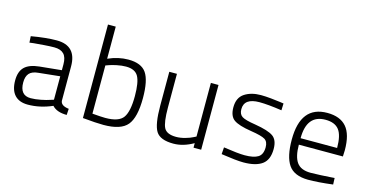

<svg xmlns="http://www.w3.org/2000/svg" viewBox="-75 -1072 2760 1432"><g transform="rotate(15 1305.5 -356.0)"><path d="M427 -349V-83Q431 -46 492 -39L489 9Q412 9 376 -31Q282 10 188 10Q121 10 86 -28.5Q51 -67 51 -141Q51 -210 86.5 -244.5Q122 -279 198 -287L368 -304V-349Q368 -404 343.5 -429Q319 -454 270 -454Q238 -454 191 -450.5Q144 -447 112 -444L81 -440L78 -489Q193 -509 274 -509Q427 -509 427 -349ZM368 -257 205 -240Q156 -236 134.5 -212Q113 -188 113 -142Q113 -42 196 -42Q231 -42 274 -50.5Q317 -59 342 -68L368 -76Z M828 -509Q928 -509 967 -452Q1006 -395 1006 -259Q1006 -110 956.5 -50Q907 10 773 10Q745 10 705 7.5Q665 5 638 2L612 0V-722H672V-474Q750 -509 828 -509ZM772 -44Q877 -44 910.5 -92Q944 -140 944 -258Q944 -365 919 -409.5Q894 -454 824 -454Q791 -454 753 -446Q715 -438 694 -430L672 -422V-50Q742 -44 772 -44Z M1466 -500H1525V0H1466V-35Q1388 10 1312 10Q1210 10 1177.5 -42Q1145 -94 1145 -239V-500H1204V-241Q1204 -124 1225.5 -84Q1247 -44 1319 -44Q1352 -44 1389 -54.5Q1426 -65 1446 -76L1466 -86Z M2029 -492 2027 -439Q1919 -455 1854 -455Q1736 -455 1736 -370Q1736 -331 1761.5 -314.5Q1787 -298 1866 -286Q1969 -269 2007.5 -241.5Q2046 -214 2046 -145Q2046 -61 1997 -25.5Q1948 10 1853 10Q1826 10 1783 5.5Q1740 1 1710 -4L1681 -8L1685 -61Q1797 -44 1848 -44Q1918 -44 1951.5 -65Q1985 -86 1985 -142Q1985 -185 1958.5 -201.5Q1932 -218 1848 -231Q1751 -246 1713 -273Q1675 -300 1675 -368Q1675 -443 1725.5 -476Q1776 -509 1851 -509Q1885 -509 1929.5 -504.5Q1974 -500 2002 -496Z M2358 -45Q2390 -45 2436 -47.5Q2482 -50 2512 -52L2541 -54L2543 -4Q2430 10 2352 10Q2244 9 2201 -54Q2158 -117 2158 -248Q2158 -509 2364 -509Q2463 -509 2512 -452.5Q2561 -396 2561 -273L2559 -225H2219Q2219 -133 2250.5 -89Q2282 -45 2358 -45ZM2219 -275H2501Q2501 -373 2468.5 -414.5Q2436 -456 2364 -456Q2219 -456 2219 -275Z"/></g></svg>

Font: TypoPRO Titillium Text
Style: 250 wt
Weight: 300
Designer: Accademia di Belle Arti di Urbino and others
Foundry: Accademia di Belle Arti di Urbino and others.
Version: Version 25.000